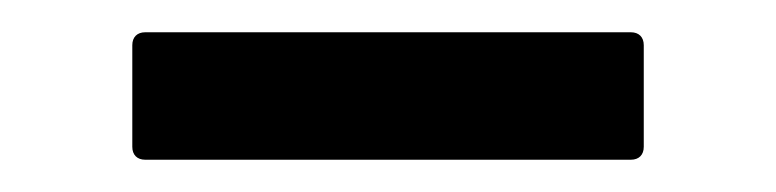

<svg xmlns="http://www.w3.org/2000/svg" viewBox="-20 -911 481 119"><path d="M379 -820V-883C379 -888 376 -891 371 -891H70C65 -891 62 -888 62 -883V-820C62 -815 65 -812 70 -812H371C376 -812 379 -815 379 -820Z"/></svg>

Font: Shippori Mincho OTF
Style: Bold
Weight: 800
Designer: FONTDASU
Foundry: FONTDASU / Google Inc. / but / Adobe
Version: Version 3.300;hotconv 1.0.109;makeotfexe 2.5.65596